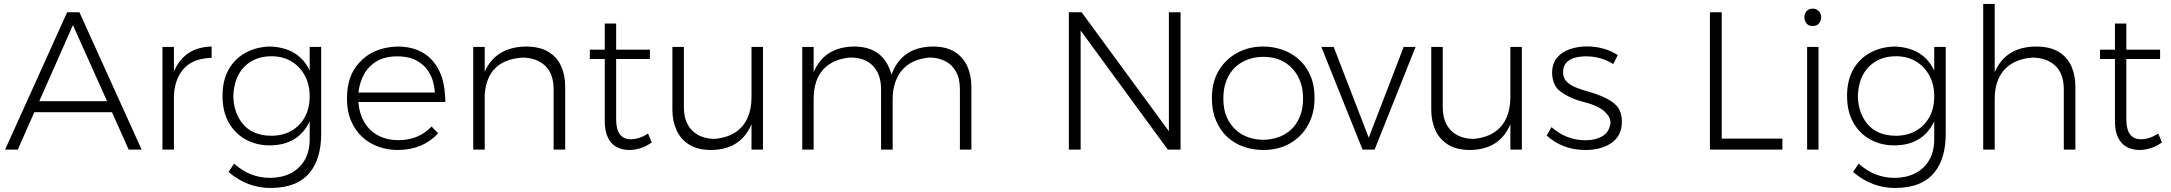

<svg xmlns="http://www.w3.org/2000/svg" viewBox="-20 -762 11056 978"><path d="M701.5 0H635.5L550.5 -190.5H155L70.5 0H6L322 -699.5H384.5ZM525.5 -246.5 351.5 -634 180 -246.5Z M866 0H807.5V-523H866V-398Q918.5 -521.5 1058 -525V-467.5Q966 -464.5 919.2 -415.5Q872.5 -366.5 866 -281Z M1357.5 195.5Q1239.5 195.5 1144 114L1172.5 71.5Q1252.5 144 1355.5 144Q1412.5 144 1458.2 121.8Q1504 99.5 1530.8 55.2Q1557.5 11 1557.5 -54.5V-144Q1499 -21.5 1353.5 -21.5Q1287 -21.5 1232.5 -51Q1178 -80.5 1145.8 -136.8Q1113.5 -193 1113.5 -273.5Q1113.5 -353.5 1145.2 -408.8Q1177 -464 1230.8 -493.2Q1284.5 -522.5 1352.5 -525Q1501 -521.5 1557.5 -402.5V-523H1616V-80Q1616 44 1559.5 115Q1495 195.5 1357.5 195.5ZM1363 -70.5Q1418.5 -70.5 1462.5 -94.8Q1506.5 -119 1532 -164.2Q1557.5 -209.5 1557.5 -272.5Q1557.5 -330.5 1533 -376.5Q1508.5 -422.5 1464.8 -449Q1421 -475.5 1363 -475.5Q1278 -475.5 1225 -422.5Q1172 -369.5 1168.5 -272.5Q1170 -191 1213.5 -135Q1264 -70.5 1363 -70.5Z M2005 2Q1955 2 1908.2 -14.5Q1861.5 -31 1825.5 -64Q1789.5 -97 1768.5 -145.8Q1747.5 -194.5 1747.5 -257V-261.5Q1747.5 -375 1808 -440.5Q1878.5 -521 2004.5 -525Q2118.5 -525 2182 -454.5Q2240 -389.5 2246.5 -280.5Q2248.5 -261.5 2248.5 -242.5H1805.5Q1809 -195.5 1825.8 -158.8Q1842.5 -122 1869.5 -97.5Q1896.5 -73 1932.2 -60.5Q1968 -48 2009 -48Q2112 -48 2178.5 -117.5L2212 -83Q2132.5 2 2005 2ZM2195 -290.5Q2186.5 -416.5 2087.5 -460.5Q2052.5 -475 2004.5 -475Q1943 -475 1901.2 -451.2Q1859.5 -427.5 1835.8 -386Q1812 -344.5 1805.5 -290.5Z M2859 0H2800V-307Q2800 -387 2756 -427.8Q2712 -468.5 2640 -468.5Q2462.5 -456 2449 -281.5V0H2390.5V-523H2449V-397Q2505.5 -522.5 2658 -525Q2729 -525 2773.2 -498.2Q2817.5 -471.5 2838.2 -425.2Q2859 -379 2859 -320.5Z M3186.5 2Q3150 2 3121.5 -13Q3093 -28 3076.8 -60.5Q3060.5 -93 3060.5 -144.5V-461.5H2984.5V-509H3060.5V-642H3118.5V-509H3290.5V-461.5H3118.5V-153.5Q3118.5 -53.5 3193 -52.5Q3236.5 -53 3281 -81.5L3300 -36.5Q3247.5 1 3186.5 2Z M3603 2Q3534 2 3490.2 -25.5Q3446.5 -53 3425.8 -99.5Q3405 -146 3405 -202.5V-523H3463.5V-216Q3463.5 -162.5 3483.5 -126.8Q3503.5 -91 3539 -72.8Q3574.5 -54.5 3621 -54.5Q3686.5 -61 3727.8 -89.2Q3769 -117.5 3788.5 -163.2Q3808 -209 3808 -266.5V-523H3866.5V0H3808V-129.5Q3754 0 3603 2Z M4928 0H4869.5V-307Q4869.5 -362.5 4849 -398.2Q4828.5 -434 4793 -451.5Q4757.5 -469 4713 -469Q4618 -459 4572.5 -401.8Q4527 -344.5 4527 -257V0H4468V-307Q4468 -382 4427.5 -425.5Q4387 -469 4311 -469Q4222 -461.5 4173.2 -408Q4124.5 -354.5 4124.5 -257V0H4066.5V-523H4124.5V-394.5Q4179.5 -523 4330 -525Q4482.5 -525 4521 -381Q4572 -523 4731.5 -525Q4800 -525 4843.5 -497.5Q4887 -470 4907.5 -423.8Q4928 -377.5 4928 -320.5Z M5011 0Z M5993.5 0H5928.5L5484.5 -606.5V0H5424.5V-699.5H5489.5L5934 -93.5V-699.5H5993.5Z M6414.5 2Q6363.5 2 6317 -13.8Q6270.5 -29.5 6233.5 -62.5Q6196.5 -95.5 6174 -148Q6153 -197.5 6153 -262.5Q6153 -344 6188.2 -402.8Q6223.5 -461.5 6282.8 -493.2Q6342 -525 6414.5 -525Q6463.5 -525 6510.2 -509.2Q6557 -493.5 6594.2 -461.2Q6631.5 -429 6653.8 -379.5Q6676 -330 6676 -262.5Q6676 -185 6643 -125.2Q6610 -65.5 6551.2 -31.8Q6492.5 2 6414.5 2ZM6414.5 -50Q6452 -50 6488.5 -62Q6525 -74 6553.8 -99.5Q6582.5 -125 6600 -165.2Q6617.5 -205.5 6617.5 -261.5Q6617.5 -351 6565.5 -410Q6509.5 -472.5 6414.5 -472.5Q6373.5 -472.5 6336.8 -459.2Q6300 -446 6272 -419.8Q6244 -393.5 6227.8 -353.8Q6211.5 -314 6211.5 -261.5V-257.5Q6211.5 -205 6228.5 -166.2Q6245.5 -127.5 6274 -101.2Q6302.5 -75 6339 -62.5Q6375.5 -50 6414.5 -50Z M6982 0H6920.5L6710.5 -523H6773.5L6952 -60.5L7130 -523H7190.5Z M7468.5 2Q7399.5 2 7355.8 -25.5Q7312 -53 7291.2 -99.5Q7270.5 -146 7270.5 -202.5V-523H7329V-216Q7329 -162.5 7349 -126.8Q7369 -91 7404.5 -72.8Q7440 -54.5 7486.5 -54.5Q7552 -61 7593.2 -89.2Q7634.5 -117.5 7654 -163.2Q7673.5 -209 7673.5 -266.5V-523H7732V0H7673.5V-129.5Q7619.5 0 7468.5 2Z M8055 2Q7940 2 7858.5 -71.5L7883 -114.5Q7958.5 -47.5 8057 -47.5Q8105.5 -47.5 8141 -67.5Q8176.5 -87.5 8183.5 -135Q8183.5 -164.5 8163.5 -183Q8133.5 -220.5 8050.5 -241.5Q7981 -258.5 7929 -295.5Q7888.5 -324.5 7886 -389Q7886 -438 7911.2 -468Q7936.5 -498 7977 -511.8Q8017.5 -525.5 8062.5 -525.5Q8152 -525.5 8220.5 -481.5L8197.5 -435.5Q8135 -475 8059.5 -475Q8025 -475 7998.5 -467Q7972 -459 7957 -441Q7942 -423 7942 -393.5Q7942 -365.5 7959 -347.5Q7976 -329.5 8005.5 -317.2Q8035 -305 8073.5 -294.5Q8111.5 -284 8151.2 -266.2Q8191 -248.5 8216.5 -221.5Q8241.5 -190.5 8241.5 -142Q8241.5 -68 8183.5 -30.5Q8132.5 2 8055 2Z M8276.5 0Z M9059 0H8690V-699.5H8750V-56H9059Z M9213.5 -629.5Q9192 -629.5 9181.5 -643.2Q9171 -657 9171 -673.5Q9171 -691.5 9182 -704.8Q9193 -718 9213.5 -718Q9230.5 -718 9243.5 -706Q9256.5 -694 9256.5 -673.5Q9256.5 -657 9245.8 -643.2Q9235 -629.5 9213.5 -629.5ZM9243 0H9185V-523H9243Z M9632.5 195.5Q9514.5 195.5 9419 114L9447.5 71.5Q9527.5 144 9630.5 144Q9687.5 144 9733.2 121.8Q9779 99.5 9805.8 55.2Q9832.5 11 9832.5 -54.5V-144Q9774 -21.5 9628.5 -21.5Q9562 -21.5 9507.5 -51Q9453 -80.5 9420.8 -136.8Q9388.5 -193 9388.5 -273.5Q9388.5 -353.5 9420.2 -408.8Q9452 -464 9505.8 -493.2Q9559.5 -522.5 9627.5 -525Q9776 -521.5 9832.5 -402.5V-523H9891V-80Q9891 44 9834.5 115Q9770 195.5 9632.5 195.5ZM9638 -70.5Q9693.5 -70.5 9737.5 -94.8Q9781.5 -119 9807 -164.2Q9832.5 -209.5 9832.5 -272.5Q9832.5 -330.5 9808 -376.5Q9783.5 -422.5 9739.8 -449Q9696 -475.5 9638 -475.5Q9553 -475.5 9500 -422.5Q9447 -369.5 9443.5 -272.5Q9445 -191 9488.5 -135Q9539 -70.5 9638 -70.5Z M10551.5 0H10492.5V-307Q10492.5 -387 10448.5 -427.8Q10404.5 -468.5 10332.5 -468.5Q10241 -462 10190.8 -408Q10140.5 -354 10140.5 -256.5V0H10082V-742H10140.5V-394.5Q10196.5 -523.5 10350.5 -525Q10421.5 -525 10465.8 -498.2Q10510 -471.5 10530.8 -425.2Q10551.5 -379 10551.5 -320.5Z M10879 2Q10842.5 2 10814 -13Q10785.5 -28 10769.2 -60.5Q10753 -93 10753 -144.5V-461.5H10677V-509H10753V-642H10811V-509H10983V-461.5H10811V-153.5Q10811 -53.5 10885.5 -52.5Q10929 -53 10973.5 -81.5L10992.5 -36.5Q10940 1 10879 2Z"/></svg>

Font: Argentum Novus Light
Style: Regular
Weight: 300
Designer: Julieta Ulanovsky (font) & Cristiano Sobral (main changes)
Foundry: Julieta Ulanovsky (font) & Cristiano Sobral (main changes)
Version: Version 3.00;November 27, 2020;FontCreator 13.0.0.2655 64-bi